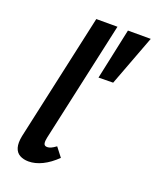

<svg xmlns="http://www.w3.org/2000/svg" viewBox="-135 -791 715 878"><g transform="rotate(20 222.5 -352.0)"><path d="M111 7Q86 7 68 -3Q50 -13 43.5 -35Q37 -57 44 -92L180 -711H283L154 -124Q150 -106 152.5 -95Q155 -84 169 -84Q177 -84 186.5 -88Q196 -92 211 -103L245 -59Q211 -26 177 -9.5Q143 7 111 7ZM352 -464 281 -463 334 -711H445Z"/></g></svg>

Font: Ysabeau
Style: Bold Italic
Weight: 700
Italic angle: -12°
Designer: Christian Thalmann (Catharsis Fonts)
Version: Version 2.002